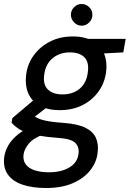

<svg xmlns="http://www.w3.org/2000/svg" viewBox="-52 -712 651 964"><path d="M180 232Q110 232 60.5 215Q11 198 -13 163.5Q-37 129 -31 78Q-27 47 -10 17.5Q7 -12 39.5 -38Q72 -64 120 -83L171 -39Q116 -19 93 8.5Q70 36 66 65Q63 94 77.5 113.5Q92 133 122 143Q152 153 193 153Q256 153 296.5 128.5Q337 104 342 61Q347 26 325.5 5Q304 -16 236 -20Q182 -24 143.5 -31Q105 -38 79 -47.5Q53 -57 35.5 -69.5Q18 -82 6 -96L10 -119L127 -218L206 -190L76 -91L106 -140Q116 -131 126.5 -124.5Q137 -118 153 -112.5Q169 -107 196 -102.5Q223 -98 267 -95Q337 -90 376 -71Q415 -52 429.5 -20Q444 12 438 56Q433 102 401.5 142.5Q370 183 314 207.5Q258 232 180 232ZM248 -159Q186 -159 146 -182Q106 -205 89.5 -244.5Q73 -284 79 -334Q85 -389 116.5 -433Q148 -477 198.5 -503Q249 -529 313 -529Q375 -529 414.5 -505.5Q454 -482 470.5 -442.5Q487 -403 481 -354Q475 -299 444 -254.5Q413 -210 363 -184.5Q313 -159 248 -159ZM262 -238Q314 -238 348.5 -267Q383 -296 389 -350Q396 -399 372 -424Q348 -449 299 -449Q248 -449 212.5 -420Q177 -391 170 -337Q163 -288 188 -263Q213 -238 262 -238ZM383 -439 373 -517H579L567 -449ZM358 -583Q336 -583 320 -599.5Q304 -616 304 -638Q304 -660 320 -676Q336 -692 358 -692Q380 -692 396 -676Q412 -660 412 -638Q412 -616 396 -599.5Q380 -583 358 -583Z"/></svg>

Font: DM Sans 11pt Medium
Style: Italic
Weight: 500
Italic angle: -10°
Version: Version 4.004;gftools[0.9.30]